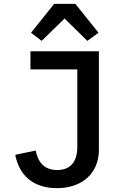

<svg xmlns="http://www.w3.org/2000/svg" viewBox="-20 -964 640 996"><path d="M138 -698V-604H381V-202C381 -121 342 -82 277 -82C206 -82 177 -126 165 -183L59 -161C80 -53 153 12 276 12C407 12 493 -66 493 -187V-698ZM261 -944 141 -794 196 -752 315 -868 433 -752 491 -794 371 -944Z"/></svg>

Font: IBM Mono Medium
Style: Regular
Weight: 500
Monospace: yes
Designer: Mike Abbink, Paul van der Laan, Pieter van Rosmalen
Foundry: Bold Monday
Version: Version 2.3